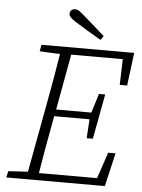

<svg xmlns="http://www.w3.org/2000/svg" viewBox="-58 -911 707 957"><g transform="rotate(5 295.5 -432.5)"><path d="M121 -641 127 -674H591L570 -509H533L537 -638H279L228 -359H404L434 -455H465L423 -230H392L398 -325H221L219 -312Q206 -243 193.5 -174Q181 -105 170 -36H461L505 -167H542L503 0H10L17 -32L115 -38L175 -362Q188 -430 200 -499Q212 -568 223 -636ZM432 -744 418 -724Q388 -741 358 -759Q328 -777 299 -795Q274 -810 263.5 -820Q253 -830 253 -841Q253 -852 260.5 -858.5Q268 -865 279 -865Q290 -865 301 -857.5Q312 -850 332 -832Q356 -811 381.5 -789Q407 -767 432 -744Z"/></g></svg>

Font: Source Serif 4 SmText Light
Style: Italic
Weight: 300
Italic angle: -12°
Designer: Frank Grießhammer
Foundry: Adobe
Version: Version 4.005;hotconv 1.1.0;makeotfexe 2.6.0